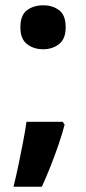

<svg xmlns="http://www.w3.org/2000/svg" viewBox="-20 -576 325 725"><path d="M224 -105.1Q215 -70.4 201 -29.7Q187 11 171 51.5Q155 92 138 129H31Q41 89 50 45.5Q59 2 67.1 -39.8Q75.2 -81.6 80 -116H217ZM57 -472.8Q57 -519 82 -537.5Q107 -556 143 -556Q178.1 -556 203 -537.7Q228 -519.4 228 -473Q228 -429 203 -409.5Q178.1 -390 143 -390Q107 -390 82 -409.5Q57 -428.9 57 -472.8Z"/></svg>

Font: Noto Sans Canadian Aboriginal
Style: Regular
Weight: 400
Designer: Monotype Design Team, Typotheque's Kevin King
Foundry: Monotype Imaging Inc.
Version: Version 2.002